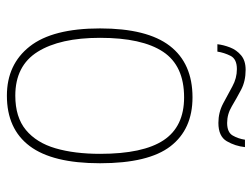

<svg xmlns="http://www.w3.org/2000/svg" viewBox="-110 -630 750 571"><g transform="rotate(90 265.5 -345.0)"><path d="M265 10Q172 10 118.5 -58Q65 -126 65 -267Q65 -407 117 -474.5Q169 -542 270 -542Q365 -542 415.5 -476.5Q466 -411 466 -267Q466 -126 415 -58Q364 10 265 10ZM265 -15Q329 -15 367 -46.5Q405 -78 421.5 -134.5Q438 -191 438 -267Q438 -395 397.5 -456Q357 -517 270 -517Q176 -517 134.5 -454.5Q93 -392 93 -267Q93 -148 134.5 -81.5Q176 -15 265 -15ZM346 -619Q315 -619 288.5 -633Q262 -647 237.5 -660.5Q213 -674 186 -674Q156 -674 146.5 -655Q137 -636 134 -616H112Q114 -634 121.5 -653.5Q129 -673 145 -686.5Q161 -700 188 -700Q222 -700 247.5 -686.5Q273 -673 296.5 -659Q320 -645 346 -645Q374 -645 383.5 -661.5Q393 -678 396 -698H418Q415 -669 400.5 -644Q386 -619 346 -619Z"/></g></svg>

Font: Noto Serif Tamil Thin
Style: Regular
Weight: 100
Designer: Indian Type Foundry, Tom Grace, and the Monotype Design Team
Foundry: Monotype Imaging Inc.
Version: Version 2.004; ttfautohint (v1.8.4.7-5d5b)